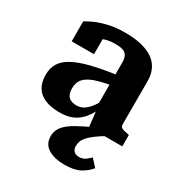

<svg xmlns="http://www.w3.org/2000/svg" viewBox="-185 -681 994 1058"><g transform="rotate(30 312.0 -152.0)"><path d="M234 148Q234 120 247.5 97.5Q261 75 289.5 54.5Q318 34 364 11.5Q410 -11 474 -40L506 -9Q467 14 442.5 32.5Q418 51 404.5 66.5Q391 82 386 96Q381 110 381 125Q381 147 393 158.5Q405 170 426 170Q450 170 466.5 157.5Q483 145 494 134L535 179Q509 210 473.5 228.5Q438 247 377 247Q313 247 273.5 222.5Q234 198 234 148ZM604 0H392L380 -110L373 -109V-400Q373 -423 366 -439Q359 -455 341.5 -462.5Q324 -470 291 -470Q245 -470 214.5 -457.5Q184 -445 172 -429Q165 -435 164.5 -443Q164 -451 170 -459Q176 -467 187 -472.5Q198 -478 215 -478V-362H73V-489Q89 -499 120 -513.5Q151 -528 198 -539.5Q245 -551 308 -551Q362 -551 406 -541Q450 -531 481 -510.5Q512 -490 528.5 -457.5Q545 -425 545 -381V-106Q545 -95 551 -89Q557 -83 568.5 -80Q580 -77 598 -74L604 -72ZM41 -131Q41 -174 60 -205Q79 -236 120.5 -258.5Q162 -281 227.5 -297.5Q293 -314 388 -327V-262Q342 -254 310 -245Q278 -236 257.5 -225Q237 -214 225.5 -201Q214 -188 209 -172.5Q204 -157 204 -139Q204 -114 212 -98.5Q220 -83 235.5 -76Q251 -69 272 -69Q294 -69 312.5 -79Q331 -89 349.5 -111Q368 -133 387 -167L393 -115Q373 -72 347.5 -44Q322 -16 289 -2.5Q256 11 211 11Q156 11 118 -4.5Q80 -20 60.5 -51.5Q41 -83 41 -131Z"/></g></svg>

Font: Roboto Serif 20pt
Style: Bold
Weight: 700
Version: Version 1.008